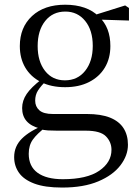

<svg xmlns="http://www.w3.org/2000/svg" viewBox="-20 -551 606 830"><path d="M248.5 259.8Q173.9 259.8 128.3 242.6Q82.7 225.4 62 195.8Q41.2 166.2 41.2 128Q41.2 81.5 74.8 48.1Q108.4 14.6 173.6 -11.3L178.8 -2.4Q140.2 27 122.2 52.1Q104.2 77.1 104.2 113.8Q104.2 168.1 142.4 195.9Q180.7 223.7 251.5 223.7Q355.6 223.7 408.8 187.3Q461.9 151 461.9 96.6Q461.9 63.1 438.1 38.5Q414.3 13.9 350.8 13.9H228Q204.9 13.9 186.9 12.8Q168.9 11.7 152.8 6.9V4.5Q75.7 -15.2 75.7 -83.9Q75.7 -115.9 95.3 -144.9Q115 -173.9 160.3 -208.6V-217.6L183.1 -206.2Q156.8 -179.2 144.4 -160.2Q132.1 -141.1 132.1 -115.9Q132.1 -90.3 150 -74.3Q167.9 -58.2 208.7 -58.2H355.5Q416.4 -58.2 455.5 -42.6Q494.6 -26.9 513.8 2.8Q533.1 32.6 533.1 75Q533.1 121.1 500.5 163.8Q467.9 206.5 404.7 233.1Q341.5 259.8 248.5 259.8ZM261.4 -174.1Q200.8 -174.1 156.8 -196.5Q112.8 -218.9 89.3 -258.7Q65.7 -298.6 65.7 -351.9Q65.7 -432.7 118.5 -481.7Q171.3 -530.6 261.6 -530.6Q308.5 -530.6 345.4 -517.7Q382.3 -504.7 406.1 -480.5L408.8 -477.8Q457.1 -432.4 457.1 -351.9Q457.1 -298.6 433.2 -258.7Q409.2 -218.9 365.3 -196.5Q321.5 -174.1 261.4 -174.1ZM260.6 -203.7Q315.5 -203.7 348.2 -244.9Q381 -286.1 381 -352.7Q381 -420.4 348.1 -460.7Q315.3 -501 262.4 -501Q207.8 -501 175.3 -460.2Q142.8 -419.4 142.8 -351.9Q142.8 -285.3 174.7 -244.5Q206.6 -203.7 260.6 -203.7ZM375.9 -467.3V-483.9H381.9L521.1 -527.5L537.5 -516.5V-462.2Z"/></svg>

Font: Noto Serif KR
Style: Regular
Weight: 200
Designer: Ryoko NISHIZUKA 西塚涼子 (kana & ideographs); Frank Grießhammer (Latin, Greek & Cyrillic); Wenlong ZHANG 张文龙 (bopomofo); San
Foundry: Adobe
Version: Version 2.001;hotconv 1.1.0;makeotfexe 2.6.0